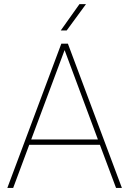

<svg xmlns="http://www.w3.org/2000/svg" viewBox="-20 -926 637 946"><path d="M472.2 -212.4H124L44.9 0H16.1L282.2 -710.9H314.5L580.6 0H551.8ZM133.8 -238.8H462.4L298.3 -679.2ZM371.6 -905.8H403.8L308.6 -775.9H279.3Z"/></svg>

Font: Roboto Thin
Style: Regular
Weight: 250
Designer: Google
Version: Version 2.134; 2016